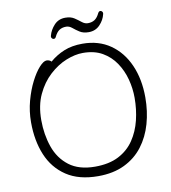

<svg xmlns="http://www.w3.org/2000/svg" viewBox="-94 -951 934 1048"><g transform="rotate(-10 372.5 -427.0)"><path d="M545 -850Q538 -819 513.5 -793Q489 -767 451 -767Q421 -767 401.5 -779.5Q382 -792 366.5 -805Q351 -818 334 -818Q312 -818 296.5 -808Q281 -798 269 -773Q265 -764 257 -764Q252 -764 247.5 -768Q243 -772 243 -779Q243 -781 243.5 -782Q244 -783 244 -784Q252 -815 276 -841Q300 -867 338 -867Q368 -867 387.5 -854Q407 -841 422.5 -828.5Q438 -816 455 -816Q477 -816 492.5 -826Q508 -836 520 -861Q525 -870 532 -870Q537 -870 541.5 -866Q546 -862 546 -855Q546 -854 545.5 -853Q545 -852 545 -850ZM223 -644Q259 -675 303 -693Q347 -711 405 -711Q495 -711 559.5 -666Q624 -621 658.5 -542.5Q693 -464 693 -363Q693 -286 673.5 -217.5Q654 -149 614 -96.5Q574 -44 512 -14Q450 16 366 16Q259 16 190 -30Q121 -76 88 -155.5Q55 -235 55 -337Q55 -398 70.5 -455Q86 -512 109 -557Q132 -602 156 -628.5Q180 -655 197 -655Q205 -655 212 -652Q219 -649 223 -644ZM358 -38Q436 -38 489 -65.5Q542 -93 574 -140.5Q606 -188 620.5 -247.5Q635 -307 635 -371Q635 -423 621.5 -474Q608 -525 579.5 -567.5Q551 -610 506.5 -635.5Q462 -661 399 -661Q355 -661 305.5 -641Q256 -621 212 -580.5Q168 -540 140 -480Q112 -420 112 -339Q112 -259 136 -190Q160 -121 214.5 -79.5Q269 -38 358 -38Z"/></g></svg>

Font: Moon Stars Kai T Light
Style: Regular
Weight: 300
Designer: GuiWonder
Version: Version 1.101